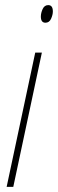

<svg xmlns="http://www.w3.org/2000/svg" viewBox="-20 -732 227 752"><path d="M158 -643Q173 -643 180 -658.5Q187 -674 187 -687Q187 -712 169 -712Q154 -712 147 -696.5Q140 -681 140 -667Q140 -643 158 -643ZM6 0H32L144 -526H118Z"/></svg>

Font: Noto Sans Display Condensed Thin
Style: Italic
Weight: 250
Width: 3
Italic angle: -12°
Designer: Monotype Design Team
Foundry: Monotype Imaging Inc.
Version: Version 1.900